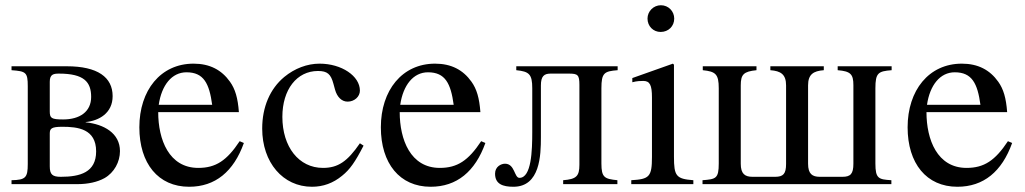

<svg xmlns="http://www.w3.org/2000/svg" viewBox="-20 -703 3913 733"><path d="M307 -237C358 -242 410 -271 410 -336C410 -408 353 -450 235 -450H24V-435C79 -431 86 -427 86 -374V-77C86 -25 78 -16 24 -15V0H275C316 0 352 -8 379 -23C416 -44 438 -85 438 -126C438 -195 376 -229 307 -236ZM170 -391C170 -419 184 -422 205 -422C301 -422 328 -390 328 -333C328 -276 284 -247 221 -247C176 -247 170 -252 170 -278ZM170 -193C170 -212 176 -219 218 -219C277 -219 347 -211 347 -125C347 -45 286 -28 212 -28C180 -28 170 -37 170 -68Z M895 -164C846 -90 804 -62 737 -62C625 -62 584 -170 584 -275H892C888 -329 878 -363 858 -391C826 -436 781 -460 719 -460C593 -460 512 -358 512 -217C512 -79 584 10 702 10C802 10 872 -48 911 -157ZM586 -303C597 -378 636 -427 692 -427C758 -427 779 -384 790 -303Z M1354 -156C1306 -86 1270 -62 1213 -62C1121 -62 1058 -142 1058 -257C1058 -361 1113 -432 1194 -432C1230 -432 1243 -420 1253 -383L1259 -361C1267 -332 1285 -315 1307 -315C1333 -315 1354 -334 1354 -357C1354 -413 1284 -460 1200 -460C1153 -460 1105 -442 1065 -409C1011 -364 981 -295 981 -212C981 -83 1060 10 1171 10C1214 10 1252 -4 1286 -32C1316 -56 1336 -85 1368 -147Z M1817 -164C1768 -90 1726 -62 1659 -62C1547 -62 1506 -170 1506 -275H1814C1810 -329 1800 -363 1780 -391C1748 -436 1703 -460 1641 -460C1515 -460 1434 -358 1434 -217C1434 -79 1506 10 1624 10C1724 10 1794 -48 1833 -157ZM1508 -303C1519 -378 1558 -427 1614 -427C1680 -427 1701 -384 1712 -303Z M2338 -450H1951V-435C2000 -430 2012 -420 2012 -366V-199C2012 -128 2009 -24 1963 -24C1943 -24 1946 -78 1908 -78C1893 -78 1870 -67 1870 -40C1870 0 1900 10 1940 10C2042 10 2045 -110 2045 -179V-377C2045 -412 2057 -422 2082 -422H2152C2186 -422 2192 -417 2192 -379V-74C2192 -30 2180 -19 2130 -15V0H2337V-15C2288 -20 2276 -25 2276 -79V-366C2276 -425 2287 -431 2338 -435Z M2554 -632C2554 -660 2532 -683 2503 -683C2475 -683 2452 -660 2452 -632C2452 -603 2474 -581 2502 -581C2532 -581 2554 -603 2554 -632ZM2627 0V-15C2561 -20 2553 -31 2553 -105V-456L2549 -460L2394 -405V-389C2412 -394 2427 -394 2436 -394C2461 -394 2469 -378 2469 -331V-104C2469 -28 2459 -19 2390 -15V0Z M3384 -450H3178V-435C3227 -431 3238 -420 3238 -378V-78C3238 -39 3227 -28 3196 -28H3110C3081 -28 3065 -39 3065 -78V-377C3065 -419 3085 -432 3125 -435V-450H2921V-435C2961 -432 2981 -419 2981 -377V-77C2981 -39 2970 -28 2939 -28H2853C2824 -28 2808 -39 2808 -78V-377C2808 -419 2819 -430 2868 -435V-450H2663V-435C2712 -430 2724 -420 2724 -366V-79C2724 -21 2713 -19 2662 -15V0H3383V-15C3334 -18 3322 -21 3322 -79V-366C3322 -425 3333 -431 3384 -435Z M3828 -164C3779 -90 3737 -62 3670 -62C3558 -62 3517 -170 3517 -275H3825C3821 -329 3811 -363 3791 -391C3759 -436 3714 -460 3652 -460C3526 -460 3445 -358 3445 -217C3445 -79 3517 10 3635 10C3735 10 3805 -48 3844 -157ZM3519 -303C3530 -378 3569 -427 3625 -427C3691 -427 3712 -384 3723 -303Z"/></svg>

Font: STIXGeneral
Style: Regular
Weight: 400
Designer: MicroPress Inc., with final additions and corrections provided by Coen Hoffman, Elsevier (retired)
Version: Version 1.1.0